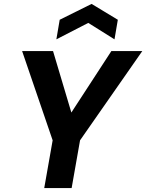

<svg xmlns="http://www.w3.org/2000/svg" viewBox="-20 -961 747 981"><path d="M206 0 249 -244 93 -700H251L347 -378L340 -379L549 -700H707L389 -244L346 0ZM268 -760 285 -860 448 -941 582 -860 565 -760 431 -844Z"/></svg>

Font: DM Sans 11pt ExtraBold
Style: Italic
Weight: 800
Italic angle: -10°
Version: Version 4.004;gftools[0.9.30]